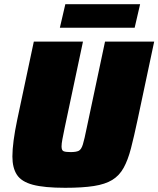

<svg xmlns="http://www.w3.org/2000/svg" viewBox="-20 -886 754 914"><path d="M290 8Q191 8 136.5 -6.5Q82 -21 60.5 -54Q39 -87 39 -141Q39 -206 62 -316L141 -688H375L288 -278Q281 -244 277 -223Q273 -202 273 -189Q273 -170 283 -166Q293 -162 316 -162Q342 -162 354.5 -168Q367 -174 374.5 -198.5Q382 -223 393 -278L480 -688H714L635 -316Q618 -236 603.5 -180Q589 -124 568.5 -87Q548 -50 514.5 -29.5Q481 -9 427 -0.5Q373 8 290 8ZM265 -754 291 -866H647L621 -754Z"/></svg>

Font: Saira Black
Style: Italic
Weight: 900
Italic angle: -12°
Designer: Hector Gatti with collaboration of the Omnibus-Type team
Foundry: Omnibus-Type
Version: Version 1.100; ttfautohint (v1.8.3)